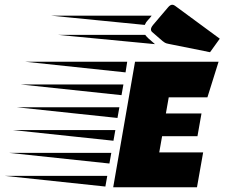

<svg xmlns="http://www.w3.org/2000/svg" viewBox="-273 -789 949 809"><path d="M204 0 296 -529H648L601 -379H438L426 -311H576L559 -215H410L398 -147H583L557 0ZM256 -484 -168 -529H263ZM239 -388 -185 -433H247ZM222 -292 -202 -337H230ZM205 -196 -219 -241H213ZM188 -100 -236 -145H196ZM171 -3 -253 -48H179ZM612 -569 438 -604Q427 -606 422 -609Q417 -612 412 -616L367 -655Q363 -659 363 -665Q363 -673 372 -684L435 -758Q444 -769 453 -769Q458 -769 464 -765L653 -626ZM337 -684 -58 -723H366Q359 -713 350.5 -704.5Q342 -696 337 -684ZM380 -603 -28 -642H339Q344 -635 352 -627.5Q360 -620 380 -603Z"/></svg>

Font: Faster One
Style: Regular
Weight: 400
Designer: Eduardo Rodriguez Tunni
Foundry: Eduardo Rodriguez Tunni
Version: Version 1.003; ttfautohint (v1.8.4.7-5d5b);gftools[0.9.23]